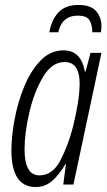

<svg xmlns="http://www.w3.org/2000/svg" viewBox="-20 -744 433 774"><path d="M215 -614Q230 -681 294 -681Q328 -681 340 -663.5Q352 -646 352 -614H387Q387 -619 388 -625Q389 -631 389 -639Q389 -673 368 -698.5Q347 -724 296 -724Q244 -724 216 -694.5Q188 -665 179 -614ZM79 -142Q79 -207 98 -289.5Q117 -372 153 -433Q189 -494 240 -494Q301 -494 301 -408Q301 -370 293.5 -325.5Q286 -281 274 -232Q255 -158 223.5 -97.5Q192 -37 139 -37Q79 -37 79 -142ZM244 -83H246L235 0H276L389 -531H345L325 -456H322Q307 -541 236 -541Q183 -541 143.5 -500Q104 -459 78 -396Q52 -333 39 -263.5Q26 -194 26 -138Q26 10 124 10Q162 10 190.5 -15Q219 -40 244 -83Z"/></svg>

Font: Noto Sans Display Condensed Light
Style: Italic
Weight: 300
Width: 3
Designer: Monotype Design team
Foundry: Monotype Imaging Inc.
Version: 1.000